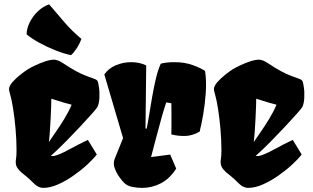

<svg xmlns="http://www.w3.org/2000/svg" viewBox="-20 -866 1457 895"><path d="M181.6 9.8Q169.4 9.8 157.2 3.4Q145 -2.9 129.9 -18.6Q125 -23.4 120.4 -28.1Q115.7 -32.7 110.8 -36.6Q100.6 -45.9 92.3 -52.2Q84 -58.6 80.1 -62Q60.1 -80.1 55.9 -93.8Q51.8 -107.4 54.4 -123.5Q57.1 -139.6 57.1 -165Q57.1 -213.4 52.5 -265.4Q47.9 -317.4 41 -360.1Q34.2 -402.8 27.8 -423.8Q22 -443.8 22 -450.2Q22 -464.8 38.1 -483.2Q54.2 -501.5 74.7 -517.6Q95.2 -533.7 107.4 -541.5Q122.1 -550.8 144.8 -561.5Q167.5 -572.3 191.4 -580.1Q215.3 -587.9 232.9 -587.9Q239.7 -587.4 249 -584.5Q258.3 -581.5 271 -573.2Q310.1 -547.4 334.7 -534.2Q359.4 -521 379.4 -513.4Q399.4 -505.9 423.3 -497.1Q430.7 -494.1 434.1 -489.3Q437.5 -484.4 440.9 -461.9Q444.8 -438 443.4 -410.2Q441.9 -382.3 433.6 -366.2Q430.7 -360.8 408.9 -336.2Q387.2 -311.5 354.5 -276.6Q321.8 -241.7 285.4 -204.8Q249 -168 216.3 -138.7H230.5Q255.4 -143.6 298.8 -167.5Q342.3 -191.4 389.6 -213.9L431.2 -146Q416.5 -126.5 388.2 -100.1Q359.9 -73.7 324.2 -48.6Q288.6 -23.4 251.5 -6.8Q214.4 9.8 181.6 9.8ZM207.5 -203.6Q218.8 -220.2 238.5 -248.5Q258.3 -276.9 279.1 -310.8Q299.8 -344.7 314 -377.9Q287.6 -383.8 219.2 -405.8Q219.2 -395.5 218.5 -370.4Q217.8 -345.2 216.1 -313.7Q214.4 -282.2 212.4 -252.9Q210.4 -223.6 208 -205.1Q208 -204.6 207.8 -204.3Q207.5 -204.1 207.5 -203.6ZM311 -608.9Q278.3 -615.7 238 -631.6Q197.8 -647.5 161.6 -667.5Q125.5 -687.5 104 -706.1Q104.5 -733.9 118.7 -762.2Q132.8 -790.5 156.5 -813.2Q180.2 -835.9 209 -845.7Q249.5 -798.3 281.5 -761Q313.5 -723.6 359.4 -684.6Q350.6 -660.6 336.7 -639.6Q322.8 -618.7 311 -608.9Z M642.6 9.8Q619.1 9.8 596.7 5.4Q574.2 1 558.6 -13.7Q551.3 -20.5 537.4 -39.3Q523.4 -58.1 514.9 -81.5Q506.3 -105 514.6 -125.5L553.7 -222.2L466.3 -519Q485.8 -547.4 520 -561.8Q554.2 -576.2 590.8 -576.2Q630.9 -576.2 661.6 -561L658.2 -267.1L663.6 -266.1Q668.5 -288.6 674.8 -327.9Q681.2 -367.2 689 -412.6Q696.8 -458 706.8 -500Q716.8 -542 729.5 -569.3Q745.1 -573.2 760.5 -574.7Q775.9 -576.2 790 -576.2Q839.8 -576.7 877.9 -562.7Q916 -548.8 936 -535.2Q942.9 -486.8 939.2 -433.6Q935.5 -380.4 927.2 -332.5Q918.9 -284.7 910.6 -252.4Q876 -232.9 843.5 -232.2Q811 -231.4 778.8 -239.3Q779.3 -254.4 779.3 -280.8Q779.3 -307.1 779.3 -335.7Q779.3 -364.3 778.8 -384.8L754.9 -388.7Q745.1 -359.9 732.9 -316.7Q720.7 -273.4 708.3 -225.6Q695.8 -177.7 684.1 -133.8L773.4 -145.5L801.3 -80.1Q771.5 -33.2 730.2 -11.7Q689 9.8 642.6 9.8Z M1136.7 9.8Q1124.5 9.8 1112.3 3.4Q1100.1 -2.9 1085 -18.6Q1080.1 -23.4 1075.4 -28.1Q1070.8 -32.7 1065.9 -36.6Q1055.7 -45.9 1047.4 -52.2Q1039.1 -58.6 1035.2 -62Q1015.1 -80.1 1011 -93.8Q1006.8 -107.4 1009.5 -123.5Q1012.2 -139.6 1012.2 -165Q1012.2 -213.4 1007.6 -265.4Q1002.9 -317.4 996.1 -360.1Q989.3 -402.8 982.9 -423.8Q977.1 -443.8 977.1 -450.2Q977.1 -464.8 993.2 -483.2Q1009.3 -501.5 1029.8 -517.6Q1050.3 -533.7 1062.5 -541.5Q1077.1 -550.8 1099.9 -561.5Q1122.6 -572.3 1146.5 -580.1Q1170.4 -587.9 1188 -587.9Q1194.8 -587.4 1204.1 -584.5Q1213.4 -581.5 1226.1 -573.2Q1265.1 -547.4 1289.8 -534.2Q1314.5 -521 1334.5 -513.4Q1354.5 -505.9 1378.4 -497.1Q1385.7 -494.1 1389.2 -489.3Q1392.6 -484.4 1396 -461.9Q1399.9 -438 1398.4 -410.2Q1397 -382.3 1388.7 -366.2Q1385.7 -360.8 1364 -336.2Q1342.3 -311.5 1309.6 -276.6Q1276.9 -241.7 1240.5 -204.8Q1204.1 -168 1171.4 -138.7H1185.5Q1210.4 -143.6 1253.9 -167.5Q1297.4 -191.4 1344.7 -213.9L1386.2 -146Q1371.6 -126.5 1343.3 -100.1Q1314.9 -73.7 1279.3 -48.6Q1243.7 -23.4 1206.5 -6.8Q1169.4 9.8 1136.7 9.8ZM1162.6 -203.6Q1173.8 -220.2 1193.6 -248.5Q1213.4 -276.9 1234.1 -310.8Q1254.9 -344.7 1269 -377.9Q1242.7 -383.8 1174.3 -405.8Q1174.3 -395.5 1173.6 -370.4Q1172.9 -345.2 1171.1 -313.7Q1169.4 -282.2 1167.5 -252.9Q1165.5 -223.6 1163.1 -205.1Q1163.1 -204.6 1162.8 -204.3Q1162.6 -204.1 1162.6 -203.6Z"/></svg>

Font: Fruktur
Style: Regular
Weight: 400
Designer: Viktoriya Grabowska, Eben Sorkin
Foundry: Viktoriya Grabowska
Version: Version 1.008; ttfautohint (v1.8.4.7-5d5b)